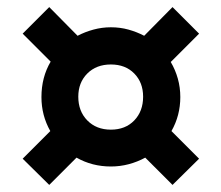

<svg xmlns="http://www.w3.org/2000/svg" viewBox="-20 -620 625 542"><path d="M97 -346Q97 -402 123 -446L44 -525L119 -600L199 -519Q220 -530 244 -536.5Q268 -543 293 -543Q319 -543 342.5 -536.5Q366 -530 387 -519L467 -600L542 -525L462 -445Q475 -423 482 -398Q489 -373 489 -346Q489 -294 464 -250L542 -172L467 -98L390 -175Q368 -163 343.5 -156.5Q319 -150 293 -150Q240 -150 196 -175L119 -98L44 -172L122 -250Q97 -294 97 -346ZM201 -347Q201 -306 226.5 -280Q252 -254 293 -254Q334 -254 359 -280Q384 -306 384 -347Q384 -387 359 -412.5Q334 -438 293 -438Q252 -438 226.5 -412.5Q201 -387 201 -347Z"/></svg>

Font: Kreon
Style: Bold
Weight: 700
Designer: Julia Petretta
Foundry: Julia Petretta and Eli Heuer
Version: Version 2.002